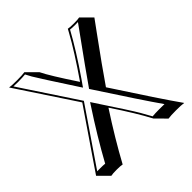

<svg xmlns="http://www.w3.org/2000/svg" viewBox="-185 -798 1008 1008"><g transform="rotate(-45 318.5 -294.0)"><path d="M620.6 59.6Q601.6 56.6 562.5 56.6Q522.5 56.6 504.4 59.6L448.2 2.9Q405.3 -79.1 321.8 -204.1Q231 -64.9 163.6 59.6Q151.9 56.6 121.6 56.6Q90.8 56.6 79.6 59.6L22.9 2.9L244.1 -320.8L27.8 -647.9Q45.9 -645 84 -645Q123 -645 141.1 -647.9L197.8 -591.3Q221.2 -542.5 312 -405.3Q404.3 -539.1 452.6 -627.4Q458 -637.7 463.9 -647.9Q475.6 -645 505.9 -645Q536.6 -645 547.9 -647.9L604.5 -591.3Q591.3 -572.8 554.7 -522.9Q451.2 -381.3 388.2 -289.1Q547.9 -43 620.6 59.6ZM543 -9.3Q474.6 -106.9 323.2 -339.8L319.3 -345.7L323.2 -351.1Q364.7 -411.6 526.4 -635.3Q518.1 -634.8 505.9 -634.8Q481 -634.8 469.2 -636.7Q415.5 -538.1 328.6 -411.6Q320.3 -399.9 310.1 -385.3L301.8 -373L293.5 -385.3Q169.9 -574.7 152.8 -604.5Q142.1 -623 135.3 -637.2Q116.7 -635.3 84 -634.8Q60.1 -634.8 47.9 -635.7L255.9 -320.8L43.9 -9.8Q53.2 -10.3 64.9 -9.8Q89.8 -9.8 101.6 -8.3Q172.4 -137.7 266.1 -280.3L274.4 -293L282.7 -280.3Q396.5 -108.4 421.4 -65.4Q438.5 -35.6 453.6 -7.8Q472.2 -9.8 505.9 -9.8Q530.3 -9.8 543 -9.3Z"/></g></svg>

Font: Linux Biolinum Shadow O
Style: Regular
Weight: 400
Designer: Philipp H. Poll
Foundry: Philipp H. Poll
Version: Version 1.0.4